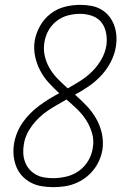

<svg xmlns="http://www.w3.org/2000/svg" viewBox="-20 -763 540 791"><path d="M199 8Q175 8 151 4Q127 0 106.5 -11Q86 -22 70.5 -39Q55 -56 46.5 -78Q38 -100 36 -124Q34 -148 38 -172Q42 -195 51 -217Q60 -239 74 -259Q88 -279 105 -296Q122 -313 141.5 -327.5Q161 -342 182 -355Q203 -368 224 -379Q201 -400 180.5 -422.5Q160 -445 145.5 -472.5Q131 -500 124.5 -531.5Q118 -563 123 -596Q129 -628 145.5 -657Q162 -686 188.5 -706.5Q215 -727 247 -735Q279 -743 310 -743Q333 -743 355.5 -739Q378 -735 397 -724Q416 -713 429.5 -696Q443 -679 450.5 -658.5Q458 -638 459.5 -615Q461 -592 457 -569Q452 -538 436.5 -508Q421 -478 398 -453Q375 -428 347 -408.5Q319 -389 289 -373Q314 -351 336.5 -327.5Q359 -304 375.5 -275.5Q392 -247 399.5 -214Q407 -181 402 -146Q398 -123 388.5 -101.5Q379 -80 364 -61.5Q349 -43 329.5 -29Q310 -15 288 -6.5Q266 2 243.5 5Q221 8 199 8ZM259 -399Q286 -414 312 -430.5Q338 -447 360 -469Q382 -491 397.5 -518Q413 -545 418 -574Q422 -599 417.5 -625Q413 -651 398.5 -670Q384 -689 360 -697.5Q336 -706 310 -706Q285 -706 260 -699.5Q235 -693 214 -677Q193 -661 180 -638Q167 -615 163 -589Q158 -560 164.5 -532Q171 -504 185.5 -480Q200 -456 219.5 -436.5Q239 -417 259 -399ZM199 -29Q226 -29 253.5 -35.5Q281 -42 304.5 -58.5Q328 -75 343 -100Q358 -125 362 -152Q368 -184 359.5 -213.5Q351 -243 335 -268Q319 -293 297.5 -313.5Q276 -334 254 -353Q235 -342 215.5 -331Q196 -320 177.5 -307.5Q159 -295 142.5 -279.5Q126 -264 112.5 -246Q99 -228 90 -208Q81 -188 78 -167Q75 -149 76 -130.5Q77 -112 83.5 -95Q90 -78 101.5 -65Q113 -52 128.5 -43.5Q144 -35 162 -32Q180 -29 199 -29Z"/></svg>

Font: Iosevka Slab Extralight
Style: Italic
Weight: 200
Italic angle: -9°
Monospace: yes
Designer: Belleve Invis
Foundry: Belleve Invis
Version: Version 11.1.1; ttfautohint (v1.8.3)